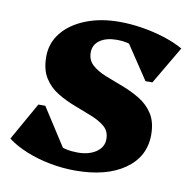

<svg xmlns="http://www.w3.org/2000/svg" viewBox="-82 -575 651 655"><g transform="rotate(10 243.5 -248.0)"><path d="M219 15Q175 15 131 6.5Q87 -2 49 -17.5Q11 -33 -17 -54L57 -185H81L173 -42L102 -44V-109Q117 -78 146 -62.5Q175 -47 217 -47Q256 -47 281 -64Q306 -81 306 -109Q306 -136 288 -151.5Q270 -167 241.5 -178.5Q213 -190 181 -202Q149 -214 120 -231.5Q91 -249 73 -277.5Q55 -306 55 -351Q55 -398 84 -434Q113 -470 164.5 -490.5Q216 -511 281 -511Q320 -511 360.5 -504.5Q401 -498 438.5 -486Q476 -474 504 -458L427 -327H403L311 -465L385 -463V-400Q373 -423 346 -436Q319 -449 283 -449Q246 -449 224 -433.5Q202 -418 202 -391Q202 -365 220 -348.5Q238 -332 267 -320.5Q296 -309 328 -297Q360 -285 389 -267.5Q418 -250 436 -222Q454 -194 454 -150Q454 -74 390.5 -29.5Q327 15 219 15Z"/></g></svg>

Font: Platypi Light
Style: Bold Italic
Weight: 700
Italic angle: -13°
Version: Version 1.200